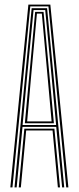

<svg xmlns="http://www.w3.org/2000/svg" viewBox="-20 -820 344 840"><path d="M25.2 0 104.2 -800H200.2L279.2 0H269.8L192 -792H112.5L34.5 0ZM43.5 0 118.5 -784H186L261 0H251.8L226 -265H78.5L52.8 0ZM78.8 -273H225.5L205.8 -484L177.8 -776H126.8L98.5 -484ZM88.8 -280.8 107.5 -484 133.8 -768.2H170.5L197 -484L215.8 -280.8ZM98.8 -288.8H205.8L188.2 -484L163 -760.5H141.5L116 -484ZM62 0 86.5 -257H218L242.5 0H233.2L210 -249.2H94.5L71.2 0Z"/></svg>

Font: Big Shoulders Inline Display Light
Style: Regular
Weight: 300
Designer: Patric King
Foundry: XO Type Co
Version: Version 1.000